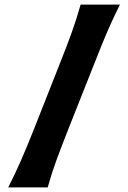

<svg xmlns="http://www.w3.org/2000/svg" viewBox="-20 -809 554 829"><path d="M15.6 0Q46.9 -61.5 72 -119.4Q97.2 -177.2 127 -252.4L235.4 -526.9Q266.6 -605 288.3 -665Q310.1 -725.1 328.1 -789.1H498Q476.6 -746.6 458.3 -706.1Q439.9 -665.5 422.1 -621.8Q404.3 -578.1 383.3 -524.4L275.4 -252.4Q245.6 -177.2 224.4 -119.4Q203.1 -61.5 186 0Z"/></svg>

Font: Pinar-FD Bold
Style: Regular
Weight: 700
Designer: Amin Abedi
Version: Version 3.000